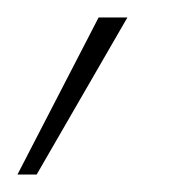

<svg xmlns="http://www.w3.org/2000/svg" viewBox="-102 -77 219 220"><path d="M-82 123 11 -57H44L-60 123Z"/></svg>

Font: DM Sans 20pt Thin
Style: Italic
Weight: 250
Italic angle: -10°
Version: Version 4.004;gftools[0.9.30]